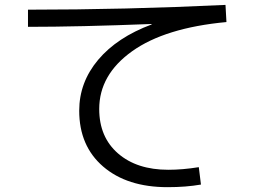

<svg xmlns="http://www.w3.org/2000/svg" viewBox="-20 -734 1040 787"><path d="M94.7 -694.3Q492.2 -694.3 904.3 -713.9L908.2 -643.6Q656.2 -620.1 521.5 -523.9Q386.7 -427.7 386.7 -287.1Q386.7 -171.9 463.9 -105Q541 -38.1 669.9 -38.1Q728.5 -38.1 794.9 -48.8L803.7 22.5Q742.2 33.2 667 33.2Q501 33.2 402.8 -51.3Q304.7 -135.7 304.7 -280.3Q304.7 -396.5 382.3 -488.8Q460 -581.1 601.6 -633.8V-635.7Q303.7 -624 94.7 -624Z"/></svg>

Font: Mgen+ 1c regular
Style: Regular
Weight: 400
Designer: [Source Han Sans]
Ryoko NISHIZUKA  (kana & ideographs); Paul D. Hunt (Latin, Greek & Cyrillic); Wenlong ZHANG  (bopomofo
Version: Version 1.059.20150602